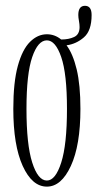

<svg xmlns="http://www.w3.org/2000/svg" viewBox="-20 -648 344 678"><path d="M145.5 11Q93.5 11 60.2 -62Q27 -135 27 -263.5Q27 -357.5 43 -415.5Q59 -473.5 86 -500.2Q113 -527 145.5 -527Q173.5 -527 196 -508.5Q223 -508.5 242 -517.5Q261 -526.5 261 -552.5Q261 -562 258.8 -574.2Q256.5 -586.5 256.5 -595Q256.5 -627.5 280 -627.5Q303.5 -627.5 303.5 -595Q303.5 -539.5 276.2 -516Q249 -492.5 215 -488Q237.5 -458 250.8 -403Q264 -348 264 -263.5Q264 -135 230.2 -62Q196.5 11 145.5 11ZM145.5 -10.5Q176 -10.5 196.2 -74Q216.5 -137.5 216.5 -263.5Q216.5 -387.5 196.2 -446.5Q176 -505.5 145.5 -505.5Q114 -505.5 93.8 -446.5Q73.5 -387.5 73.5 -263.5Q73.5 -137.5 93.8 -74Q114 -10.5 145.5 -10.5Z"/></svg>

Font: Imbue 50pt ExtraLight
Style: Regular
Weight: 200
Designer: Tyler Finck
Foundry: Etcetera Type Company
Version: Version 1.102; ttfautohint (v1.8.3)